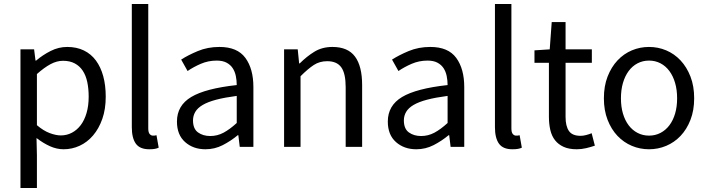

<svg xmlns="http://www.w3.org/2000/svg" viewBox="-20 -732 3526 957"><path d="M82 205V-486H150L157 -430H160Q193 -458 232.5 -478Q272 -498 315 -498Q362 -498 398 -480.5Q434 -463 458 -430.5Q482 -398 494.5 -352.5Q507 -307 507 -250Q507 -188 490 -139.5Q473 -91 444 -57Q415 -23 377 -5.5Q339 12 297 12Q263 12 229.5 -3Q196 -18 162 -44L164 41V205ZM283 -57Q313 -57 338.5 -70.5Q364 -84 382.5 -108.5Q401 -133 411.5 -169Q422 -205 422 -250Q422 -290 415 -323Q408 -356 392.5 -379.5Q377 -403 352.5 -416Q328 -429 294 -429Q263 -429 231.5 -412Q200 -395 164 -363V-108Q197 -80 228 -68.5Q259 -57 283 -57Z M724 12Q677 12 657 -16Q637 -44 637 -98V-712H719V-92Q719 -72 726 -64Q733 -56 742 -56Q746 -56 749.5 -56Q753 -56 760 -58L771 4Q763 8 752 10Q741 12 724 12Z M1004 12Q943 12 902.5 -24Q862 -60 862 -126Q862 -206 933 -248.5Q1004 -291 1160 -308Q1160 -331 1155.5 -353Q1151 -375 1140 -392Q1129 -409 1109.5 -419.5Q1090 -430 1060 -430Q1018 -430 981 -414Q944 -398 915 -378L883 -435Q917 -457 966 -477.5Q1015 -498 1074 -498Q1163 -498 1203 -443.5Q1243 -389 1243 -298V0H1175L1168 -58H1165Q1130 -29 1090 -8.5Q1050 12 1004 12ZM1028 -54Q1063 -54 1094 -70.5Q1125 -87 1160 -119V-254Q1099 -246 1057.5 -235Q1016 -224 990.5 -209Q965 -194 953.5 -174.5Q942 -155 942 -132Q942 -90 967 -72Q992 -54 1028 -54Z M1396 0V-486H1464L1471 -416H1474Q1509 -451 1547.5 -474.5Q1586 -498 1637 -498Q1714 -498 1749.5 -450Q1785 -402 1785 -308V0H1703V-297Q1703 -366 1681 -396.5Q1659 -427 1611 -427Q1573 -427 1544 -408Q1515 -389 1478 -352V0Z M2055 12Q1994 12 1953.5 -24Q1913 -60 1913 -126Q1913 -206 1984 -248.5Q2055 -291 2211 -308Q2211 -331 2206.5 -353Q2202 -375 2191 -392Q2180 -409 2160.5 -419.5Q2141 -430 2111 -430Q2069 -430 2032 -414Q1995 -398 1966 -378L1934 -435Q1968 -457 2017 -477.5Q2066 -498 2125 -498Q2214 -498 2254 -443.5Q2294 -389 2294 -298V0H2226L2219 -58H2216Q2181 -29 2141 -8.5Q2101 12 2055 12ZM2079 -54Q2114 -54 2145 -70.5Q2176 -87 2211 -119V-254Q2150 -246 2108.5 -235Q2067 -224 2041.5 -209Q2016 -194 2004.5 -174.5Q1993 -155 1993 -132Q1993 -90 2018 -72Q2043 -54 2079 -54Z M2534 12Q2487 12 2467 -16Q2447 -44 2447 -98V-712H2529V-92Q2529 -72 2536 -64Q2543 -56 2552 -56Q2556 -56 2559.5 -56Q2563 -56 2570 -58L2581 4Q2573 8 2562 10Q2551 12 2534 12Z M2855 12Q2816 12 2789.5 0Q2763 -12 2746.5 -33Q2730 -54 2723 -84Q2716 -114 2716 -150V-419H2644V-481L2720 -486L2730 -622H2799V-486H2930V-419H2799V-149Q2799 -104 2815.5 -79.5Q2832 -55 2874 -55Q2887 -55 2902 -59Q2917 -63 2929 -68L2945 -6Q2925 1 2901.5 6.5Q2878 12 2855 12Z M3215 12Q3170 12 3129.5 -5Q3089 -22 3058 -54.5Q3027 -87 3008.5 -134.5Q2990 -182 2990 -242Q2990 -303 3008.5 -350.5Q3027 -398 3058 -431Q3089 -464 3129.5 -481Q3170 -498 3215 -498Q3260 -498 3300.5 -481Q3341 -464 3372 -431Q3403 -398 3421.5 -350.5Q3440 -303 3440 -242Q3440 -182 3421.5 -134.5Q3403 -87 3372 -54.5Q3341 -22 3300.5 -5Q3260 12 3215 12ZM3215 -56Q3246 -56 3272 -69.5Q3298 -83 3316.5 -107.5Q3335 -132 3345 -166Q3355 -200 3355 -242Q3355 -284 3345 -318.5Q3335 -353 3316.5 -378Q3298 -403 3272 -416.5Q3246 -430 3215 -430Q3184 -430 3158 -416.5Q3132 -403 3113.5 -378Q3095 -353 3085 -318.5Q3075 -284 3075 -242Q3075 -200 3085 -166Q3095 -132 3113.5 -107.5Q3132 -83 3158 -69.5Q3184 -56 3215 -56Z"/></svg>

Font: CV Source Sans
Style: Regular
Weight: 400
Designer: Paul D. Hunt
Foundry: Adobe Systems Incorporated
Version: Version 3.001